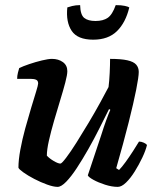

<svg xmlns="http://www.w3.org/2000/svg" viewBox="-20 -730 609 750"><path d="M205 0Q189 0 164 -9Q139 -18 114 -31Q89 -44 71.5 -56.5Q54 -69 52 -75Q52 -105 59.5 -145.5Q67 -186 78.5 -228Q90 -270 101.5 -308Q113 -346 121 -372Q129 -398 129 -404Q129 -415 121 -418.5Q113 -422 100 -422H47Q47 -434 50 -446Q53 -458 55 -464Q69 -471 94 -479.5Q119 -488 144 -494Q169 -500 183 -500Q208 -500 225.5 -487.5Q243 -475 243 -452Q243 -438 235 -407.5Q227 -377 215 -338Q203 -299 191 -257.5Q179 -216 171 -180.5Q163 -145 163 -122Q173 -111 190 -101Q207 -91 216 -91Q221 -91 238.5 -114Q256 -137 279 -173.5Q302 -210 326.5 -251Q351 -292 371.5 -329.5Q392 -367 404 -390Q407 -414 408.5 -445Q410 -476 410 -500Q453 -500 477.5 -494.5Q502 -489 512 -477.5Q522 -466 522 -449Q522 -430 512 -379.5Q502 -329 482.5 -251.5Q463 -174 434 -73L445 -66Q456 -77 470.5 -97Q485 -117 499.5 -139.5Q514 -162 523 -177Q532 -177 542 -172.5Q552 -168 554 -163Q549 -142 536 -114.5Q523 -87 506.5 -60.5Q490 -34 472.5 -17Q455 0 440 0Q417 0 390.5 -8.5Q364 -17 345 -27.5Q326 -38 323 -45L375 -201Q385 -233 395 -260.5Q405 -288 411 -301L406 -304Q389 -270 368.5 -229Q348 -188 325 -147.5Q302 -107 280 -73.5Q258 -40 238.5 -20Q219 0 205 0ZM344 -575Q283 -575 260 -609.5Q237 -644 243 -701Q248 -703 262 -706.5Q276 -710 293 -710Q294 -672 309 -660Q324 -648 353 -648Q383 -648 401 -660.5Q419 -673 432 -710Q454 -710 467.5 -707Q481 -704 485 -701Q471 -642 437 -608.5Q403 -575 344 -575Z"/></svg>

Font: Texturina 12pt
Style: Bold Italic
Weight: 700
Italic angle: -11°
Designer: Guillermo Torres Carreño
Foundry: Omnibus-Type
Version: Version 1.002